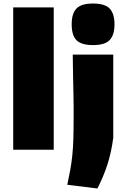

<svg xmlns="http://www.w3.org/2000/svg" viewBox="-20 -850 717 1090"><path d="M508 -594Q442 -594 414.5 -621.5Q387 -649 387 -712Q387 -774 414.5 -802Q442 -830 508 -830Q576 -830 603 -801Q630 -772 630 -712Q630 -652 603 -623Q576 -594 508 -594ZM362 199Q372 153 379 114Q386 75 390.5 32Q395 -11 396.5 -63.5Q398 -116 398 -190Q398 -216 398 -245.5Q398 -275 397 -315Q396 -355 395 -409.5Q394 -464 393 -540H623V-68Q612 16 589.5 85Q567 154 533 220ZM55 -808H285V0H55Z"/></svg>

Font: Encode Sans Wide
Style: Black
Weight: 900
Designer: Pablo Impallari, Andres Torresi
Foundry: Pablo Impallari, Andres Torresi
Version: Version 1.000; ttfautohint (v1.00) -l 8 -r 50 -G 200 -x 14 -